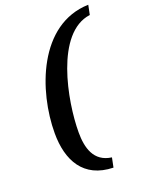

<svg xmlns="http://www.w3.org/2000/svg" viewBox="-158 -797 789 1020"><g transform="rotate(-20 236.0 -287.5)"><path d="M472 -717C190 -709 71 -374 71 -136C71 17 134 138 302 142L313 88C214 75 192 -10 192 -97C192 -273 259 -637 461 -663Z"/></g></svg>

Font: Veleka
Style: Bold Italic
Weight: 700
Italic angle: -12°
Designer: Stefan Peev, Context Ltd, 2016; SIL International, 1997-2014.
Foundry: Stefan Peev, Context Ltd, 2016
Version: Version 5.000